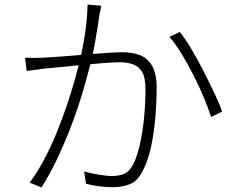

<svg xmlns="http://www.w3.org/2000/svg" viewBox="-20 -800 1040 842"><path d="M424 -775Q422 -765 420 -753.5Q418 -742 415 -729Q413 -714 408 -681Q403 -648 396 -609.5Q389 -571 381 -536Q370 -494 356 -442.5Q342 -391 323 -333.5Q304 -276 280 -216Q256 -156 227 -95.5Q198 -35 162 22L110 1Q143 -43 173 -99.5Q203 -156 228 -217Q253 -278 273 -337.5Q293 -397 307.5 -448.5Q322 -500 330 -536Q344 -591 353.5 -656.5Q363 -722 364 -780ZM768 -660Q792 -631 818.5 -586.5Q845 -542 871 -491Q897 -440 919.5 -393Q942 -346 954 -311L906 -287Q894 -324 874 -372Q854 -420 828.5 -470Q803 -520 776 -564.5Q749 -609 723 -638ZM90 -547Q112 -546 130 -546Q148 -546 169 -547Q191 -548 226.5 -550.5Q262 -553 304 -556.5Q346 -560 387 -563.5Q428 -567 462.5 -569Q497 -571 516 -571Q556 -571 590 -559.5Q624 -548 645.5 -514Q667 -480 667 -415Q667 -356 661.5 -288Q656 -220 643 -159Q630 -98 609 -57Q586 -8 552 6.5Q518 21 473 21Q445 21 412.5 16.5Q380 12 357 6L349 -48Q371 -42 394 -37.5Q417 -33 437 -30.5Q457 -28 472 -28Q501 -28 525 -38Q549 -48 567 -85Q584 -122 595.5 -176Q607 -230 612.5 -291Q618 -352 618 -409Q618 -458 604 -483Q590 -508 564.5 -517.5Q539 -527 507 -527Q480 -527 434.5 -523.5Q389 -520 337.5 -515Q286 -510 242 -505.5Q198 -501 174 -499Q160 -497 137 -494Q114 -491 97 -489Z"/></svg>

Font: Noto Sans SC Thin Light
Style: Regular
Weight: 300
Version: Version 2.004-H2;hotconv 1.0.118;makeotfexe 2.5.65603